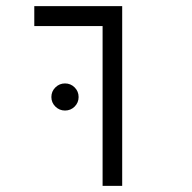

<svg xmlns="http://www.w3.org/2000/svg" viewBox="-20 -606 626 626"><path d="M314.5 0V-521H91.8V-585.9H378.4V0ZM191.9 -245.6Q173.8 -245.6 160.6 -258.5Q147.5 -271.5 147.5 -289.6Q147.5 -308.1 160.6 -321Q173.8 -334 191.9 -334Q210.4 -334 223.4 -321Q236.3 -308.1 236.3 -289.6Q236.3 -271.5 223.4 -258.5Q210.4 -245.6 191.9 -245.6Z"/></svg>

Font: CaskaydiaMono NF Light
Style: Regular
Weight: 300
Designer: Aaron Bell
Foundry: Saja Typeworks
Version: Version 2111.001; ttfautohint (v1.8.4);Nerd Fonts 3.1.1